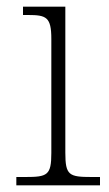

<svg xmlns="http://www.w3.org/2000/svg" viewBox="-20 -556 328 576"><path d="M29 0H280V-25H255C187 -25 176 -30 176 -98V-536H49V-511H64C119 -511 134 -505 134 -439V-97C134 -30 122 -25 56 -25H29Z"/></svg>

Font: Noto Serif Georgian ExtraLight
Style: Regular
Weight: 200
Designer: Monotype Design Team, Akaki Razmadze
Foundry: Google LLC
Version: Version 2.003